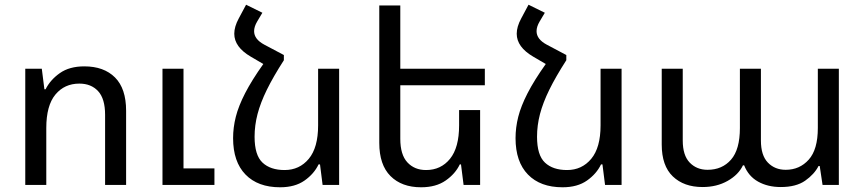

<svg xmlns="http://www.w3.org/2000/svg" viewBox="-20 -783 3660 813"><path d="M87 0V-492H157L168 -405H173Q193 -445 233.5 -473.5Q274 -502 337 -502Q420 -502 467 -455Q514 -408 514 -314V0H425V-297Q425 -365 395.5 -397Q366 -429 316 -429Q253 -429 214.5 -382.5Q176 -336 176 -241V0ZM668 0V-492H757V-70H888V0Z M1182 -550V-528Q1137 -458 1110 -403Q1083 -348 1070.5 -300Q1058 -252 1058 -204Q1058 -126 1091.5 -94.5Q1125 -63 1185 -63Q1248 -63 1287.5 -110.5Q1327 -158 1327 -252V-492H1416V0H1346L1335 -87H1329Q1310 -47 1269.5 -18.5Q1229 10 1166 10Q1072 10 1019.5 -44Q967 -98 967 -198Q967 -243 978.5 -288.5Q990 -334 1018 -388.5Q1046 -443 1095 -512L1042 -543Q972 -584 972 -640Q972 -670 991 -705L1022 -763L1091 -729L1069 -692Q1056 -670 1056 -651Q1056 -617 1099 -594Z M2013 -317V0H1943L1932 -87H1927Q1908 -47 1867 -18.5Q1826 10 1763 10Q1681 10 1633.5 -37.5Q1586 -85 1586 -178V-760H1675V-492H2033V-422H1675V-195Q1675 -128 1705 -95.5Q1735 -63 1784 -63Q1847 -63 1885.5 -110.5Q1924 -158 1924 -252V-317Z M2378 -550V-528Q2333 -458 2306 -403Q2279 -348 2266.5 -300Q2254 -252 2254 -204Q2254 -126 2287.5 -94.5Q2321 -63 2381 -63Q2444 -63 2483.5 -110.5Q2523 -158 2523 -252V-492H2612V0H2542L2531 -87H2525Q2506 -47 2465.5 -18.5Q2425 10 2362 10Q2268 10 2215.5 -44Q2163 -98 2163 -198Q2163 -243 2174.5 -288.5Q2186 -334 2214 -388.5Q2242 -443 2291 -512L2238 -543Q2168 -584 2168 -640Q2168 -670 2187 -705L2218 -763L2287 -729L2265 -692Q2252 -670 2252 -651Q2252 -617 2295 -594Z M2955 9Q2876 9 2829 -36Q2782 -81 2782 -171V-492H2871V-188Q2871 -125 2900.5 -94.5Q2930 -64 2976 -64Q3038 -64 3075.5 -107Q3113 -150 3113 -241V-492H3202V-188Q3202 -125 3231.5 -94.5Q3261 -64 3307 -64Q3366 -64 3404.5 -107Q3443 -150 3443 -241V-492H3532V0H3463L3451 -80H3446Q3428 -45 3389.5 -18Q3351 9 3286 9Q3231 9 3190 -14Q3149 -37 3131 -83H3126Q3107 -43 3061 -17Q3015 9 2955 9Z"/></svg>

Font: Go Noto Current
Style: Regular
Weight: 400
Designer: Monotype Design Team
Foundry: Monotype Imaging Inc.
Version: Version 2.007; ttfautohint (v1.8) -l 8 -r 50 -G 200 -x 14 -D